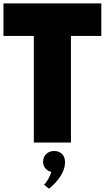

<svg xmlns="http://www.w3.org/2000/svg" viewBox="-26 -845 620 1138"><path d="M174.5 0H394.5V-632H574.5V-825H-5.5V-632H174.5ZM264.5 273.5Q310 236 334.8 195.5Q359.5 155 359.5 118Q359.5 84.5 341.2 67.2Q323 50 295 50Q266 50 247.8 67.8Q229.5 85.5 229.5 113.5Q229.5 136.5 242.5 152.2Q255.5 168 277.5 174Q274 191 260.5 215.2Q247 239.5 235 249.5Z"/></svg>

Font: Spartan Black
Style: Regular
Weight: 900
Designer: Matt Bailey, Mirko Velimirovic
Foundry: Matt Bailey
Version: Version 1.003; ttfautohint (v1.8.3)